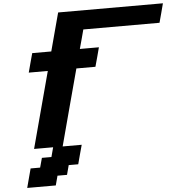

<svg xmlns="http://www.w3.org/2000/svg" viewBox="-69 -940 1184 1255"><g transform="rotate(-5 523.5 -312.5)"><path d="M58.1 250H245.6L262.2 187.5H324.7L341.3 125H403.8Q409.2 104 420.4 62.5Q431.6 21 437.5 0H312.5Q334.5 -83 379.2 -250Q423.8 -417 446.3 -500H571.3Q577.1 -520.5 588.4 -562.3Q599.6 -604 605 -625H480Q485.8 -645.5 497.1 -687.5Q508.3 -729.5 513.7 -750H1013.7Q1019.5 -770.5 1030.5 -812.5Q1041.5 -854.5 1046.9 -875H359.4Q348.1 -833 325.9 -750Q303.7 -667 292.5 -625H167.5Q161.6 -604 150.4 -562.3Q139.2 -520.5 133.8 -500H258.8Q236.8 -417 191.9 -250Q147 -83 125 0H250L233.4 62.5H170.9L153.8 125H91.3Q85.9 145.5 74.7 187.3Q63.5 229 58.1 250Z"/></g></svg>

Font: Faithful 32x
Style: SemiboldOblique
Weight: 400
Foundry: Faithful Resource Pack
Version: Version 1.0; January 27, 2023